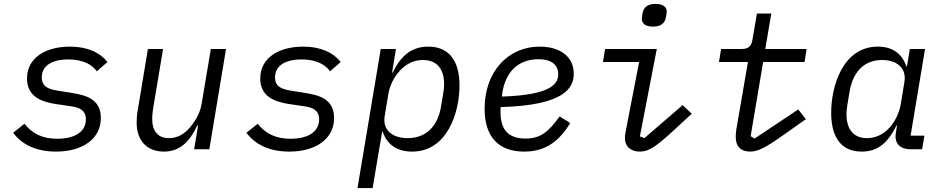

<svg xmlns="http://www.w3.org/2000/svg" viewBox="-20 -768 4841 988"><path d="M268.1 12.1C405.9 12.1 498.9 -54 498.9 -160.9C498.9 -263.1 414.1 -279.1 348 -290.1L274.9 -301.8C233 -308.9 195 -320 195 -370C195 -426.1 241.8 -462 331 -462C418 -462 459.9 -427.9 478 -400.9L533 -448.9C494 -497.9 430 -528.1 339.8 -528.1C218 -528.1 119 -473 119 -364C119 -268.1 197.1 -242.9 272 -231.9L346.9 -220.9C388.8 -214.8 421.9 -201 421.9 -153.1C421.9 -90.9 366.1 -54 274.9 -54C197.1 -54 146 -81 105.8 -131L47.9 -84.9C93 -23.1 168 12.1 268.1 12.1Z M979 0H1057.2L1143.1 -516H1065L1017 -230.8C1007.1 -171.9 969.1 -126.1 958.1 -112.9C929 -78.8 894.2 -57.2 849.1 -57.2C791.2 -57.2 763.1 -95.2 763.1 -155.9C763.1 -166.9 764.2 -187.1 768.1 -210.9L819.2 -516H741.1L689.3 -203.8C685 -181.1 683.2 -157 683.2 -137.1C683.2 -43 737.2 12.1 823.2 12.1C906.2 12.1 957 -40.1 995 -122.2H999.3Z M1468.4 12.1C1606.2 12.1 1699.2 -54 1699.2 -160.9C1699.2 -263.1 1614.3 -279.1 1548.3 -290.1L1475.1 -301.8C1433.2 -308.9 1395.2 -320 1395.2 -370C1395.2 -426.1 1442.1 -462 1531.2 -462C1618.3 -462 1660.2 -427.9 1678.3 -400.9L1733.3 -448.9C1694.2 -497.9 1630.3 -528.1 1540.1 -528.1C1418.3 -528.1 1319.2 -473 1319.2 -364C1319.2 -268.1 1397.4 -242.9 1472.3 -231.9L1547.2 -220.9C1589.1 -214.8 1622.2 -201 1622.2 -153.1C1622.2 -90.9 1566.4 -54 1475.1 -54C1397.4 -54 1346.2 -81 1306.1 -131L1248.2 -84.9C1293.3 -23.1 1368.3 12.1 1468.4 12.1Z M1819.6 199.9H1897.4L1946.4 -89.8H1949.6C1971.6 -23.1 2024.5 12.1 2100.5 12.1C2282.3 12.1 2344.5 -190 2344.5 -328.1C2344.5 -459.9 2287.3 -528.1 2183.6 -528.1C2092.3 -528.1 2040.5 -475.1 2000.4 -394.2H1997.5L2017.4 -516H1939.3ZM1959.5 -170.1 1978.3 -284.1C1986.5 -332 2009.6 -372.9 2035.5 -402C2071.4 -442.1 2113.3 -459.2 2156.2 -459.2C2228.3 -459.2 2265.3 -413 2265.3 -335.9C2265.3 -323.2 2264.6 -308.9 2261.4 -290.8L2249.3 -219.1C2233.3 -122.9 2176.5 -57.2 2077.4 -57.2C2000.4 -57.2 1947.4 -98 1959.5 -170.1Z M2677.6 12.1C2786.6 12.1 2856.5 -40.1 2914.4 -134.9L2859.7 -169C2801.5 -87 2758.5 -55 2684.7 -55C2576.7 -55 2555.4 -122.2 2555.4 -193.9C2555.4 -196 2555.4 -207 2556.5 -217C2885.7 -225.9 2932.5 -316.1 2932.5 -388.8C2932.5 -479 2858.7 -528.1 2757.5 -528.1C2591.6 -528.1 2473.7 -396 2473.7 -209.2C2473.7 -61.1 2547.6 12.1 2677.6 12.1ZM2562.5 -271 2563.6 -280.9C2578.5 -398.1 2646.7 -463.1 2750.7 -463.1C2825.6 -463.1 2852.6 -427.9 2852.6 -386C2852.6 -335.9 2814.6 -279.1 2562.5 -271Z M3340.6 -631C3380.7 -631 3401.6 -649.1 3406.6 -679C3408.7 -691.1 3410.9 -699.9 3410.9 -708.1C3410.9 -729 3395.6 -747.9 3352.6 -747.9C3312.9 -747.9 3291.5 -730.1 3286.6 -699.9C3284.8 -687.9 3282.7 -679 3282.7 -671.2C3282.7 -649.9 3297.6 -631 3340.6 -631ZM3082.7 -448.9H3268.8L3200.6 -96.9C3198.9 -84.9 3195.7 -70 3195.7 -57.2C3195.7 -17 3222.7 12.1 3272.7 12.1C3317.8 12.1 3354.8 -12.1 3448.9 -99.1L3539.8 -182.9L3492.5 -226.9L3295.8 -57.2L3272.7 -66.1L3359.7 -516H3093.7Z M3839.8 12.1C3880.7 12.1 3920.8 -8.9 4013.8 -74.9L4126.8 -154.8L4087.7 -204.9L3862.9 -55L3842.7 -67.1L3907 -448.9H4120L4130.7 -516H3918L3948.9 -698.2H3875L3851.9 -562.9C3845.9 -528.1 3829.9 -516 3795.8 -516H3690.7L3679.7 -448.9H3828.8L3768.8 -100.9C3766.7 -89.8 3766 -71 3766 -62.1C3766 -13.8 3793 12.1 3839.8 12.1Z M4414.1 12.1C4502.8 12.1 4552.9 -40.8 4593 -122.2H4595.9L4589.8 -84.9C4582 -38 4603 0 4666.9 0H4725.1L4736.9 -70H4665.8L4740.1 -516H4661.9L4647 -426.1H4643.8C4622.2 -492.9 4571 -528.1 4497.2 -528.1C4317.8 -528.1 4257.1 -326 4257.1 -187.9C4257.1 -56.1 4312.9 12.1 4414.1 12.1ZM4335.9 -180C4335.9 -192.8 4337 -207 4339.8 -225.1L4351.9 -296.9C4367.9 -393.1 4422.9 -459.2 4518.8 -459.2C4595.2 -459.2 4646 -418 4633.9 -345.9L4615.1 -231.9C4606.9 -185 4585.9 -144.2 4560 -114C4524.9 -73.9 4483 -57.2 4441.1 -57.2C4372.2 -57.2 4335.9 -103 4335.9 -180Z"/></svg>

Font: Margiela Mono Italic Italic
Style: Regular
Weight: 400
Designer: Mike Abbink, Paul van der Laan, Pieter van Rosmalen
Foundry: Bold Monday
Version: Version 2.003 2021